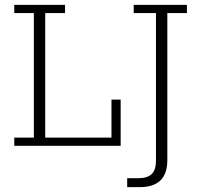

<svg xmlns="http://www.w3.org/2000/svg" viewBox="-20 -603 827 794"><path d="M39 0V-34H120V-549H39V-583H249V-549H167V-34H441V-191H479V0ZM557 171H506V134H551Q589 134 607 117Q625 100 625 62V-549H533V-583H753V-549H672V59Q672 115 643.5 143Q615 171 557 171Z"/></svg>

Font: Rokkitt ExtraLight
Style: Regular
Weight: 250
Version: Version 3.103